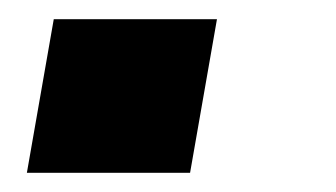

<svg xmlns="http://www.w3.org/2000/svg" viewBox="-20 -180 350 200"><path d="M8 0H178L206 -160H36Z"/></svg>

Font: Uncut Sans
Style: Bold Italic
Weight: 700
Italic angle: -10°
Designer: Kasper Nordkvist
Foundry: Uncut Type
Version: Version 1.111;FEAKit 1.0